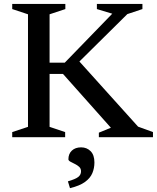

<svg xmlns="http://www.w3.org/2000/svg" viewBox="-20 -696 796 974"><path d="M680.5 -53.5 756 -26V0H481.5V-23L542.5 -48L299.5 -321H194V-378H308.5L549.5 -626.5L471.5 -650V-676H702.5V-650L626 -624.5L348.5 -350L372 -396ZM231.5 -623.5V-52.5L310.5 -26V0H42V-26L122 -52.5V-623.5L42 -650V-676H311.5V-650ZM324.5 224Q363.5 212.5 377.2 201.5Q391 190.5 391 173Q391 159 381.5 150.2Q372 141.5 359.2 135.5Q346.5 129.5 336.8 124Q327 118.5 327 112Q327 84.5 344.5 68Q362 51.5 391.5 51.5Q420.5 51.5 439.8 71Q459 90.5 459 128Q459 157 448.5 182.2Q438 207.5 411.2 227Q384.5 246.5 335 258.5Z"/></svg>

Font: Newsreader 16pt Medium
Style: Regular
Weight: 500
Designer: Hugues Gentile
Foundry: Production Type
Version: Version 1.003